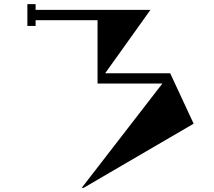

<svg xmlns="http://www.w3.org/2000/svg" viewBox="-20 -835 1040 933"><path d="M386 78H377L769 -429H454V-737H153V-709H113V-815H153V-787H711L491 -479H807L921 -234Z"/></svg>

Font: Chokokutai
Style: Regular
Weight: 400
Designer: 108号,108go
Foundry: Font Zone 108
Version: Version 1.000; ttfautohint (v1.8.3)